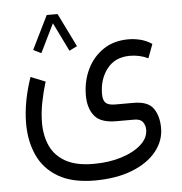

<svg xmlns="http://www.w3.org/2000/svg" viewBox="-53 -547 798 844"><g transform="rotate(-5 346.5 -125.5)"><path d="M304.7 -348.6 270 -331.5 208 -458 146 -331.5 111.3 -348.6 184.1 -496.6H231.9ZM333 246.6Q232.9 246.6 170.9 210.2Q108.9 173.8 80.6 111.6Q52.2 49.3 52.2 -28.3Q52.2 -77.6 62 -129.4Q71.8 -181.2 89.4 -231.4L153.8 -205.6Q140.1 -161.6 131.1 -115.2Q122.1 -68.8 122.1 -25.4Q122.1 31.7 142.8 76.7Q163.6 121.6 210 147.5Q256.3 173.3 333 173.3Q400.9 173.3 455.8 156Q510.7 138.7 543.2 109.4Q575.7 80.1 575.7 43.9Q575.7 24.9 565.2 10Q554.7 -4.9 527.3 -4.9H448.2Q378.9 -4.9 351.8 -39.1Q324.7 -73.2 324.7 -129.4Q324.7 -191.4 349.6 -243.7Q374.5 -295.9 420.9 -327.4Q467.3 -358.9 532.2 -358.9Q557.6 -358.9 584 -352.5Q610.4 -346.2 635.7 -329.6L612.8 -268.1Q575.2 -286.1 532.7 -286.1Q467.3 -286.1 431.6 -240.5Q396 -194.8 396 -129.4Q396 -101.6 408 -90.1Q419.9 -78.6 449.7 -78.6H530.8Q594.2 -78.6 617.9 -44.9Q641.6 -11.2 641.6 42Q641.6 98.1 604.5 144.5Q567.4 190.9 498.3 218.5Q429.2 246.1 333 246.6Z"/></g></svg>

Font: Vazirmatn RD Light
Style: Regular
Weight: 300
Designer: Saber Rastikerdar
Foundry: Saber Rastikerdar
Version: Version 32.102